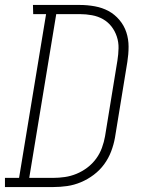

<svg xmlns="http://www.w3.org/2000/svg" viewBox="-53 -755 573 775"><path d="M-33 0V-37H24L133 -698H81L80 -735H269Q300 -735 330 -729.5Q360 -724 385 -710.5Q410 -697 429 -674.5Q448 -652 457 -624.5Q466 -597 466 -566.5Q466 -536 461 -505L411 -199Q406 -171 395.5 -143.5Q385 -116 367.5 -92Q350 -68 325.5 -49.5Q301 -31 273.5 -19.5Q246 -8 218 -4Q190 0 162 0ZM65 -37H162Q185 -37 209 -40.5Q233 -44 256 -53.5Q279 -63 299.5 -78.5Q320 -94 335 -114.5Q350 -135 358.5 -158.5Q367 -182 371 -205L421 -511Q425 -536 425.5 -560.5Q426 -585 418.5 -607.5Q411 -630 397 -648Q383 -666 363 -677.5Q343 -689 318.5 -693.5Q294 -698 270 -698H174Z"/></svg>

Font: Iosevka Curly Slab Extralight
Style: Italic
Weight: 200
Italic angle: -9°
Monospace: yes
Designer: Belleve Invis
Foundry: Belleve Invis
Version: Version 22.1.2; ttfautohint (v1.8.4)